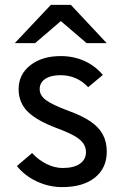

<svg xmlns="http://www.w3.org/2000/svg" viewBox="-20 -752 509 784"><path d="M234 12Q180 12 130.2 -11.2Q80.5 -34.5 49 -74L111 -127Q138 -98 171 -82Q204 -66 236 -66Q281 -66 306 -83.2Q331 -100.5 331 -131Q331 -151 319.8 -167Q308.5 -183 282.8 -197.5Q257 -212 214 -228Q129.5 -259.5 92.8 -296.5Q56 -333.5 56 -388Q56 -448 103.8 -485.5Q151.5 -523 228 -523Q280.5 -523 324.5 -503.2Q368.5 -483.5 400 -446L340 -396Q294 -445 227 -445Q187.5 -445 164.8 -429.8Q142 -414.5 142 -388Q142 -362.5 167.8 -343.2Q193.5 -324 261 -299Q316 -279 350.2 -255.5Q384.5 -232 400.2 -202Q416 -172 416 -133Q416 -65.5 367.5 -26.8Q319 12 234 12ZM40.5 -576 187.5 -732H269.5L415.5 -576H333.5L228.5 -666L123.5 -576Z"/></svg>

Font: Overpass
Style: Regular
Weight: 400
Designer: Delve Withrington, Dave Bailey, Thomas Jockin
Foundry: Delve Fonts LLC
Version: Version 4.000